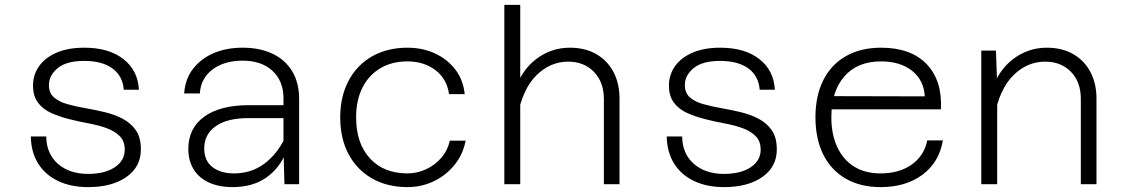

<svg xmlns="http://www.w3.org/2000/svg" viewBox="-20 -753 4590 785"><path d="M340 12Q270 12 217.5 -13Q165 -38 136 -84.5Q107 -131 106 -195H169Q170 -124 217 -83Q264 -42 340 -42Q408 -42 449 -69Q490 -96 490 -141Q490 -176 469.5 -196.5Q449 -217 416 -229Q383 -241 342.5 -248.5Q302 -256 262.5 -266Q223 -276 189.5 -291Q156 -306 135.5 -333Q115 -360 115 -403Q115 -447 139.5 -482Q164 -517 211 -537.5Q258 -558 325 -558Q425 -558 484.5 -511.5Q544 -465 548 -386H486Q482 -442 440 -473Q398 -504 324 -504Q252 -504 216 -474.5Q180 -445 180 -405Q180 -373 200.5 -355Q221 -337 254.5 -327.5Q288 -318 328 -311Q368 -304 408 -294.5Q448 -285 481.5 -267.5Q515 -250 535.5 -220.5Q556 -191 556 -142Q556 -71 497 -29.5Q438 12 340 12Z M1143 0 1139 -142V-351Q1139 -422 1094 -463.5Q1049 -505 972 -505Q897 -505 849 -469Q801 -433 797 -371H733Q737 -430 769 -471.5Q801 -513 853 -535.5Q905 -558 972 -558Q1043 -558 1095 -533Q1147 -508 1175 -461Q1203 -414 1203 -349V0ZM930 12Q877 12 836 -6Q795 -24 772.5 -59.5Q750 -95 750 -144Q750 -229 815 -276Q880 -323 998 -323H1151V-270H994Q909 -270 862 -237Q815 -204 815 -146Q815 -96 848.5 -70Q882 -44 937 -44Q1006 -44 1059 -82.5Q1112 -121 1145 -189L1152 -136Q1125 -67 1069.5 -27.5Q1014 12 930 12Z M1646 12Q1563 12 1501 -23.5Q1439 -59 1405 -123Q1371 -187 1371 -273Q1371 -359 1405.5 -423.5Q1440 -488 1502 -523Q1564 -558 1646 -558Q1707 -558 1757.5 -535Q1808 -512 1841 -469.5Q1874 -427 1880 -368H1816Q1807 -431 1760 -466.5Q1713 -502 1646 -502Q1582 -502 1535 -474Q1488 -446 1462 -395Q1436 -344 1436 -273Q1436 -167 1492.5 -105.5Q1549 -44 1646 -44Q1685 -44 1721 -60.5Q1757 -77 1783.5 -107Q1810 -137 1819 -178H1884Q1872 -119 1836.5 -76.5Q1801 -34 1751.5 -11Q1702 12 1646 12Z M2449 0V-348Q2449 -417 2408.5 -459Q2368 -501 2303 -501Q2230 -501 2173.5 -445.5Q2117 -390 2096 -278L2083 -377Q2110 -464 2171.5 -511Q2233 -558 2310 -558Q2372 -558 2417.5 -532Q2463 -506 2488 -459Q2513 -412 2513 -349V0ZM2042 0V-733H2107V0Z M2940 12Q2870 12 2817.5 -13Q2765 -38 2736 -84.5Q2707 -131 2706 -195H2769Q2770 -124 2817 -83Q2864 -42 2940 -42Q3008 -42 3049 -69Q3090 -96 3090 -141Q3090 -176 3069.5 -196.5Q3049 -217 3016 -229Q2983 -241 2942.5 -248.5Q2902 -256 2862.5 -266Q2823 -276 2789.5 -291Q2756 -306 2735.5 -333Q2715 -360 2715 -403Q2715 -447 2739.5 -482Q2764 -517 2811 -537.5Q2858 -558 2925 -558Q3025 -558 3084.5 -511.5Q3144 -465 3148 -386H3086Q3082 -442 3040 -473Q2998 -504 2924 -504Q2852 -504 2816 -474.5Q2780 -445 2780 -405Q2780 -373 2800.5 -355Q2821 -337 2854.5 -327.5Q2888 -318 2928 -311Q2968 -304 3008 -294.5Q3048 -285 3081.5 -267.5Q3115 -250 3135.5 -220.5Q3156 -191 3156 -142Q3156 -71 3097 -29.5Q3038 12 2940 12Z M3580 12Q3498 12 3438 -22.5Q3378 -57 3346 -121Q3314 -185 3314 -274Q3314 -361 3346 -425Q3378 -489 3438.5 -523.5Q3499 -558 3582 -558Q3704 -558 3768.5 -491Q3833 -424 3827 -306H3365L3366 -360L3761 -359Q3757 -426 3708.5 -464Q3660 -502 3582 -502Q3486 -502 3432.5 -441Q3379 -380 3379 -273Q3379 -204 3403 -152Q3427 -100 3472 -72Q3517 -44 3580 -44Q3657 -44 3708 -80.5Q3759 -117 3771 -179H3835Q3820 -90 3752 -39Q3684 12 3580 12Z M4399 0V-349Q4399 -418 4358.5 -459.5Q4318 -501 4253 -501Q4180 -501 4123.5 -445.5Q4067 -390 4046 -278L4033 -378Q4060 -464 4121.5 -511Q4183 -558 4260 -558Q4322 -558 4367.5 -532Q4413 -506 4438 -459Q4463 -412 4463 -350V0ZM3992 0V-546H4052L4057 -405V0Z"/></svg>

Font: Azeret Mono Thin ExtraLight
Style: Regular
Weight: 250
Version: Version 1.002